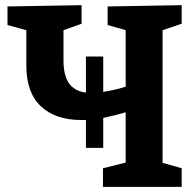

<svg xmlns="http://www.w3.org/2000/svg" viewBox="-20 -724 760 744"><path d="M684 -632 610 -607V-93L684 -72V0H379V-72L467 -94V-289Q428 -277 380 -267V-151H313V-259H294Q195 -259 138.5 -312Q82 -365 82 -470V-607L9 -627V-699L296 -704V-632L226 -607V-491Q226 -431 247.5 -401Q269 -371 313 -365V-505H380V-368Q425 -375 467 -388V-607L397 -627V-699L684 -704Z"/></svg>

Font: Bitter Pro
Style: Bold
Weight: 700
Designer: Sol Matas, and Bitter project Authors
Foundry: Sol Matas
Version: Version 1.010